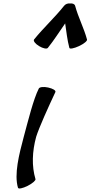

<svg xmlns="http://www.w3.org/2000/svg" viewBox="-20 -1050 518 1099"><path d="M254 -776C290 -821 320 -869 353 -916C360 -869 365 -821 377 -776C379 -768 404 -773 432 -786C460 -799 481 -816 478 -824C460 -891 428 -950 410 -1017C407 -1027 395 -1032 381 -1030C369 -1032 355 -1027 347 -1017C294 -950 229 -891 175 -824C169 -816 182 -799 204 -786C225 -773 248 -768 254 -776ZM202 -543C171 -482 141 -359 116 -267C89 -166 60 -52 83 25C86 33 110 28 138 14C166 0 186 -18 183 -25C161 -99 164 -182 187 -267C204 -321 257 -438 297 -523C301 -532 283 -543 256 -549C230 -555 206 -552 202 -543Z"/></svg>

Font: Nupuram Medium Oblique
Style: Regular
Weight: 500
Designer: Santhosh Thottingal (santhosh.thottingal@gmail.com)
Foundry: SMC
Version: Version 1.000